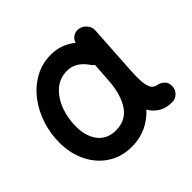

<svg xmlns="http://www.w3.org/2000/svg" viewBox="-144 -712 927 927"><g transform="rotate(-45 319.5 -248.0)"><path d="M558.1 33.2Q518.1 33.2 490.2 16.4Q462.4 -0.5 445.3 -29.8Q412.1 6.8 367.7 27.3Q323.2 47.9 270 47.9Q200.7 47.9 148.2 14.2Q95.7 -19.5 66.2 -77.9Q36.6 -136.2 35.6 -209Q34.7 -273.4 54 -333.3Q73.2 -393.1 109.6 -440.7Q146 -488.3 196.3 -516.1Q246.6 -543.9 307.1 -543.9Q343.3 -543.9 374 -532.5Q404.8 -521 432.1 -499.5Q437 -518.1 453.1 -528.6Q469.2 -539.1 489.3 -536.6Q512.2 -533.2 527.6 -514.6Q543 -496.1 541.5 -474.1L527.3 -245.6Q526.9 -236.3 525.9 -227.1Q524.4 -206.5 524.2 -182.6Q523.9 -158.7 524.9 -143.6Q526.4 -117.7 535.9 -98.1Q545.4 -78.6 575.2 -74.7Q589.4 -69.8 601.6 -58.1Q613.8 -46.4 613.8 -22Q614.3 0.5 597.7 16.8Q581.1 33.2 558.1 33.2ZM271 -62.5Q336.4 -62.5 371.6 -111.3Q406.7 -160.2 414.6 -243.7Q415 -247.6 415 -251Q415 -253.9 415.5 -256.3Q416 -258.8 416 -261.2L422.4 -357.9Q411.6 -365.2 405.3 -376Q387.7 -402.3 362.8 -418Q337.9 -433.6 306.2 -433.6Q255.9 -433.6 219.7 -401.1Q183.6 -368.7 164.8 -316.9Q146 -265.1 147 -207.5Q148.4 -142.1 180.4 -102.3Q212.4 -62.5 271 -62.5Z"/></g></svg>

Font: Mikhak SemiBold
Style: Regular
Weight: 600
Designer: Amin Abedi
Version: Version 3.3